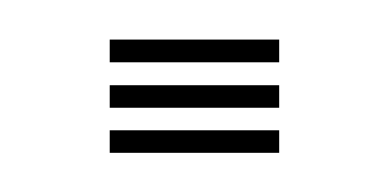

<svg xmlns="http://www.w3.org/2000/svg" viewBox="-20 -78 198 98"><path d="M36 0V-11.5H122.5V0ZM36 -46.2V-57.8H122.5V-46.2ZM36 -23V-34.5H122.5V-23Z"/></svg>

Font: Big Shoulders Inline Text Thin Light
Style: Regular
Weight: 300
Version: Version 2.002